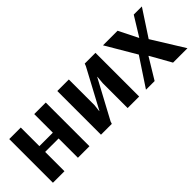

<svg xmlns="http://www.w3.org/2000/svg" viewBox="32 -1027 1554 1554"><g transform="rotate(-45 809.0 -250.0)"><path d="M66 0V-500H198V-287H352V-500H484V0H352V-221H198V0Z M616 0V-500H748V-206L741 -145H743L922 -479L930 -500H1053V0H921V-284L927 -352H925L747 -21L740 0Z M1131 0 1291 -242 1139 -500H1306L1388 -336H1390L1491 -500H1584L1436 -274L1606 0H1441L1341 -178H1338L1230 0Z"/></g></svg>

Font: Arsenal SC
Style: Bold
Weight: 700
Designer: Andrij Shevchenko
Foundry: Stairsfor
Version: Version 2.001; ttfautohint (v1.8.4.7-5d5b)